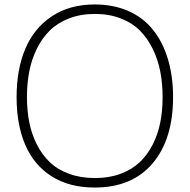

<svg xmlns="http://www.w3.org/2000/svg" viewBox="-20 -840 859 870"><path d="M716.8 -399.9Q716.8 -460.4 706.5 -514.4Q696.3 -568.4 672.9 -616.9Q649.4 -665.5 614.7 -700.7Q580.1 -735.8 527.6 -756.3Q475.1 -776.9 410.2 -776.9Q345.2 -776.9 293 -756.6Q240.7 -736.3 205.6 -701.7Q170.4 -667 146.7 -618.7Q123 -570.3 112.5 -515.9Q102.1 -461.4 102.1 -399.9Q102.1 -338.9 112.8 -285.2Q123.5 -231.4 147.2 -184.8Q170.9 -138.2 206.1 -104.7Q241.2 -71.3 293.5 -52.2Q345.7 -33.2 410.2 -33.2Q474.6 -33.2 526.4 -52.5Q578.1 -71.8 613.3 -105.2Q648.4 -138.7 672.1 -185.3Q695.8 -231.9 706.3 -285.4Q716.8 -338.9 716.8 -399.9ZM764.2 -399.9Q764.2 -209 671.4 -99.6Q578.6 9.8 409.2 9.8Q294.9 9.8 214.8 -40.5Q134.8 -90.8 95 -182.4Q55.2 -273.9 55.2 -399.9Q55.2 -526.4 95.2 -620.1Q135.3 -713.9 215.8 -766.8Q296.4 -819.8 409.2 -819.8Q494.6 -819.8 562.3 -789.8Q629.9 -759.8 673.8 -704.3Q717.8 -648.9 741 -571.8Q764.2 -494.6 764.2 -399.9Z"/></svg>

Font: Sinkin Sans 200 X Light
Style: Regular
Weight: 200
Designer: Keith Bates
Foundry: K-Type
Version: Sinkin Sans (version 1.0)  by Keith Bates   •   © 2014   www